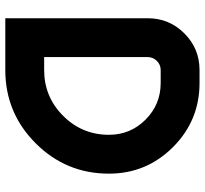

<svg xmlns="http://www.w3.org/2000/svg" viewBox="-44 -728 772 724"><g transform="rotate(90 342.0 -366.0)"><path d="M244.1 0H48.8V-537.1Q48.8 -618.2 106 -675.3Q163.1 -732.4 244.1 -732.4H293Q434.6 -732.4 534.7 -632.3Q634.8 -532.2 634.8 -390.6Q634.8 -229 520.3 -114.5Q405.8 0 244.1 0ZM293 -585.9H244.1Q224.1 -585.9 209.7 -571.5Q195.3 -557.1 195.3 -537.1V-146.5H244.1Q345.2 -146.5 416.7 -218Q488.3 -289.6 488.3 -390.6Q488.3 -471.7 431.2 -528.8Q374 -585.9 293 -585.9Z"/></g></svg>

Font: Audex
Style: Regular
Weight: 400
Designer: GGBotNet
Foundry: GGBotNet
Version: 1.00